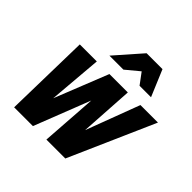

<svg xmlns="http://www.w3.org/2000/svg" viewBox="-187 -908 1077 1077"><g transform="rotate(45 351.5 -370.0)"><path d="M72 0 83 -510H218L187 -143H172L318 -510H464L441 -143H426L564 -510H703L478 0H328L353 -361H362L221 0ZM245 -583 383 -740H509L575 -583H484L397 -700H497L356 -583Z"/></g></svg>

Font: Instrument Sans Condensed
Style: Bold Italic
Weight: 700
Width: 3
Italic angle: -13°
Designer: Rodrigo Fuenzalida
Foundry: fragTYPE
Version: Version 1.000;gftools[0.9.28]